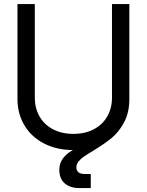

<svg xmlns="http://www.w3.org/2000/svg" viewBox="-20 -748 743 972"><path d="M68.4 -247.1V-727.5H156.2V-253.9Q156.2 -200.7 179.9 -158.9Q203.6 -117.2 247.8 -93.8Q292 -70.3 351.6 -70.3Q411.1 -70.3 455.3 -93.8Q499.5 -117.2 523.2 -158.9Q546.9 -200.7 546.9 -253.9V-727.5H634.8V-247.1Q634.8 -172.9 599.6 -113.8Q564.5 -54.7 500 -21.5Q435.5 11.7 351.6 11.7Q267.6 11.7 203.1 -21.5Q138.7 -54.7 103.5 -113.8Q68.4 -172.9 68.4 -247.1ZM381.8 204.1Q335.4 204.1 307.9 180.4Q280.3 156.7 280.3 112.3Q280.3 79.1 297.6 55.4Q314.9 31.7 341.1 16.1Q367.2 0.5 413.1 -21.5Q472.2 -49.3 509.3 -73.7Q546.4 -98.1 572.5 -140.4Q598.6 -182.6 598.6 -247.1H634.8Q634.8 -176.8 607.4 -127.2Q580.1 -77.6 543.7 -48.1Q507.3 -18.6 451.7 15.1Q421.4 33.2 404.8 44.7Q388.2 56.2 377.4 69.6Q366.7 83 366.7 98.6Q366.7 115.2 377 124Q387.2 132.8 409.2 132.8H439.5V204.1Z"/></svg>

Font: Intratopia Thin
Style: Regular
Weight: 100
Designer: Rasmus Andersson
Foundry: rsms
Version: Version 3.000;Glyphs 3.2.3 (3260)